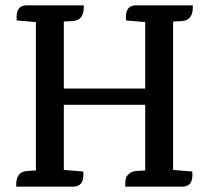

<svg xmlns="http://www.w3.org/2000/svg" viewBox="-20 -702 786 722"><path d="M665 0H451V-8Q451 -32 458 -41Q471 -57 491 -59L526 -61V-308H220V-63L293 -57Q299 0 254 0H41V-8Q41 -55 80 -59L115 -61V-619L43 -625Q37 -682 81 -682H295V-674Q295 -627 256 -623L220 -621V-369H526V-619L454 -625Q448 -682 492 -682H705V-674Q705 -627 666 -623L631 -621V-63L703 -57Q709 0 665 0Z"/></svg>

Font: Karma SemiBold
Style: Regular
Weight: 600
Designer: Joana Correia
Foundry: Indian Type Foundry
Version: Version 1.202;PS 1.0;hotconv 1.0.78;makeotf.lib2.5.61930; tt